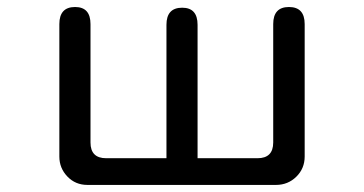

<svg xmlns="http://www.w3.org/2000/svg" viewBox="-20 -520 1040 548"><path d="M500 -498Q543.9 -498 543.9 -449.2V-68.4H714.8Q759.8 -68.4 759.8 -113.3V-451.2Q759.8 -500 804.7 -500Q849.6 -500 849.6 -451.2V-73.2Q849.6 -39.1 825.7 -15.6Q801.8 7.8 767.6 7.8H229.5Q195.3 7.8 172.4 -16.1Q149.4 -40 149.4 -73.2V-451.2Q149.4 -500 194.3 -500Q238.3 -500 238.3 -451.2V-113.3Q238.3 -68.4 283.2 -68.4H455.1V-449.2Q455.1 -498 500 -498Z"/></svg>

Font: KTXP_ComRound
Style: Medium
Weight: 500
Version: Version 1.01;May 16, 2022;FontCreator 13.0.0.2683 64-bit